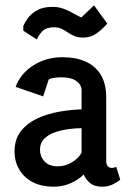

<svg xmlns="http://www.w3.org/2000/svg" viewBox="-20 -701 496 725"><path d="M182 4Q138 4 105 -12.5Q72 -29 53.5 -59.5Q35 -90 35 -129Q35 -176 59.5 -206.5Q84 -237 122.5 -254.5Q161 -272 205 -279.5Q249 -287 288 -288V-360Q288 -381 268.5 -395Q249 -409 212 -409Q201 -409 187 -407.5Q173 -406 164 -401L143 -337L39 -373Q58 -424 106.5 -454.5Q155 -485 216 -485Q265 -485 302 -469Q339 -453 360 -419.5Q381 -386 381 -333V-93Q381 -81 386.5 -74Q392 -67 402 -67Q407 -67 412 -68.5Q417 -70 419 -71L434 -23Q426 -15 407.5 -5.5Q389 4 366 4Q337 4 321 -9Q305 -22 296 -42Q276 -22 246.5 -9Q217 4 182 4ZM198 -73Q227 -73 251.5 -88Q276 -103 288 -124V-217Q266 -217 239 -213.5Q212 -210 187.5 -201.5Q163 -193 147 -177Q131 -161 131 -135Q131 -110 148 -91.5Q165 -73 198 -73ZM119 -552 68 -585V-603Q73 -615 85 -632Q97 -649 119.5 -662Q142 -675 178 -675Q201 -675 220 -668Q239 -661 255.5 -651.5Q272 -642 287 -635L335 -681L385 -612Q366 -590 344 -574.5Q322 -559 294 -559Q275 -559 261 -565Q247 -571 236 -578.5Q225 -586 213 -592Q201 -598 185 -598Q155 -598 141 -584Q127 -570 119 -552Z"/></svg>

Font: Kreon Light
Style: Regular
Weight: 400
Version: Version 2.002